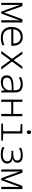

<svg xmlns="http://www.w3.org/2000/svg" viewBox="1999 -2790 802 4840"><g transform="rotate(90 2400.0 -370.0)"><path d="M105 0V-346Q105 -370 104 -399Q103 -428 102 -461H105L272 0H322L492 -460H495Q491 -394 491 -347V0H546V-533H465L297 -77L134 -533H52V0Z M1117 -25V-80Q1074 -63 1031.5 -52Q989 -41 940 -41Q820 -41 769.5 -97.5Q719 -154 718 -254H1134V-295Q1134 -405 1079 -473.5Q1024 -542 914 -542Q787 -542 723 -461Q659 -380 659 -255Q659 -137 726.5 -63.5Q794 10 938 10Q1033 10 1117 -25ZM913 -490Q993 -490 1034.5 -440.5Q1076 -391 1076 -305H719Q728 -395 781 -442.5Q834 -490 913 -490Z M1333 0 1498 -230 1665 0H1733L1531 -272L1721 -532H1655L1495 -313L1343 -532H1276L1463 -272L1265 0Z M1938 -141Q1938 -207 1993.5 -233.5Q2049 -260 2141 -263L2254 -266V-217Q2255 -134 2200 -88Q2145 -42 2061 -42Q1938 -42 1938 -141ZM2252 -91H2254L2267 0H2311V-357Q2311 -543 2103 -543Q2051 -543 2007 -530.5Q1963 -518 1918 -495L1938 -447Q1978 -468 2018.5 -479.5Q2059 -491 2099 -491Q2173 -491 2214 -458Q2255 -425 2255 -347V-311L2125 -307Q2010 -304 1944 -265Q1878 -226 1878 -140Q1878 -64 1924 -27Q1970 10 2047 10Q2189 10 2252 -91Z M2548 0V-253H2852V0H2909V-532H2852V-303H2548V-532H2491V0Z M3358 -698Q3358 -751 3313 -751Q3268 -751 3268 -698Q3268 -645 3313 -645Q3358 -645 3358 -698ZM3526 0V-42L3346 -49V-532H3107V-490L3289 -481V-49L3096 -42V0Z M4104 -152Q4104 -190 4078.5 -229.5Q4053 -269 3983 -284V-286Q4028 -298 4055 -329.5Q4082 -361 4082 -405Q4082 -470 4036.5 -506.5Q3991 -543 3893 -543Q3832 -543 3784 -529.5Q3736 -516 3699 -498L3720 -453Q3752 -467 3792.5 -480.5Q3833 -494 3890 -494Q3964 -494 3995 -469.5Q4026 -445 4026 -401Q4026 -304 3867 -304H3781V-257H3864Q4047 -257 4047 -155Q4047 -98 4001.5 -68.5Q3956 -39 3875 -39Q3820 -39 3774 -51Q3728 -63 3691 -84V-29Q3759 11 3875 11Q3977 11 4040.5 -30Q4104 -71 4104 -152Z M4305 0V-346Q4305 -370 4304 -399Q4303 -428 4302 -461H4305L4472 0H4522L4692 -460H4695Q4691 -394 4691 -347V0H4746V-533H4665L4497 -77L4334 -533H4252V0Z"/></g></svg>

Font: Noto Sans Mono UI Light
Style: Regular
Weight: 300
Designer: Monotype Design team
Foundry: Monotype Imaging Inc.
Version: 1.000